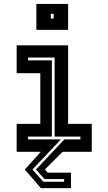

<svg xmlns="http://www.w3.org/2000/svg" viewBox="-20 -770 550 974"><path d="M164.5 -618.5V-750H325.5V-618.5ZM238 -676H252V-700H238ZM187.5 184.5 106 90 187 0H64.5V-141.5H184.5V-398.5H64.5V-540H325.5V-141.5H445.5V0H297.5L207.5 90L222.5 106H340V184.5ZM199.5 152H305.5V138.5H206L162.5 90L306.5 -63H388V-77H257V-478H122.5V-464H243V-77H122.5V-63H289L144.5 90Z"/></svg>

Font: Tourney Expanded Regular
Style: Bold
Weight: 700
Width: 7
Designer: Tyler Finck
Foundry: Etcetera Type Co
Version: Version 1.010; ttfautohint (v1.8.3)